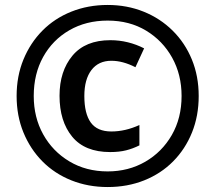

<svg xmlns="http://www.w3.org/2000/svg" viewBox="-20 -744 869 774"><path d="M414 10Q335 10 267.5 -17Q200 -44 151 -93.5Q102 -143 74.5 -210Q47 -277 47 -357Q47 -437 74.5 -504Q102 -571 151 -620.5Q200 -670 267.5 -697Q335 -724 414 -724Q492 -724 559 -697Q626 -670 676 -620.5Q726 -571 753.5 -504Q781 -437 781 -357Q781 -277 754 -210Q727 -143 678 -93.5Q629 -44 561.5 -17Q494 10 414 10ZM414 -53Q498 -53 565.5 -92Q633 -131 672.5 -199.5Q712 -268 712 -357Q712 -443 674 -511.5Q636 -580 569 -620.5Q502 -661 414 -661Q327 -661 259.5 -622Q192 -583 154 -514.5Q116 -446 116 -357Q116 -271 154 -202.5Q192 -134 259.5 -93.5Q327 -53 414 -53ZM424 -131Q322 -131 271 -193Q220 -255 220 -358Q220 -457 272 -519.5Q324 -582 425 -582Q461 -582 495.5 -573.5Q530 -565 561 -549L526 -473Q475 -499 429 -499Q377 -499 348.5 -461.5Q320 -424 320 -357Q320 -286 346 -250Q372 -214 429 -214Q485 -214 542 -240V-158Q516 -145 488.5 -138Q461 -131 424 -131Z"/></svg>

Font: Noto Sans Canadian Aboriginal SemiBold
Style: Regular
Weight: 600
Designer: Monotype Design Team, Typotheque's Kevin King
Foundry: Monotype Imaging Inc.
Version: Version 2.004; ttfautohint (v1.8.4.7-5d5b)